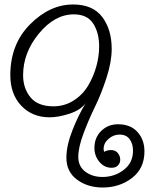

<svg xmlns="http://www.w3.org/2000/svg" viewBox="-20 -512 664 856"><path d="M444 165Q458 157 475 157Q494 157 505 170Q516 183 516 200Q516 215 506 225.5Q496 236 478 236Q445 236 423 209.5Q401 183 401 148Q401 101 431.5 71.5Q462 42 506 42Q562 42 593 76.5Q624 111 624 163Q624 239 568.5 281.5Q513 324 438 324Q371 324 323.5 289Q276 254 276 191Q276 137 303 68.5Q330 0 362 -52Q339 -21 289.5 -5Q240 11 201 11Q124 11 75 -40.5Q26 -92 26 -177Q26 -315 114 -403.5Q202 -492 306 -492Q394 -492 436 -436Q478 -380 478 -294Q478 -236 454.5 -164Q431 -92 403.5 -36Q376 20 352.5 82.5Q329 145 329 187Q329 230 360.5 253.5Q392 277 437 277Q490 277 531.5 245.5Q573 214 573 160Q573 129 558 108.5Q543 88 513 88Q486 88 464 107Q442 126 442 152Q442 157 444 165ZM218 -38Q268 -38 308.5 -64Q349 -90 373 -130.5Q397 -171 409.5 -216Q422 -261 422 -305Q422 -366 395.5 -407Q369 -448 309 -448Q224 -448 153.5 -362.5Q83 -277 83 -177Q83 -118 116 -78Q149 -38 218 -38Z"/></svg>

Font: Bonbon
Style: Regular
Weight: 400
Designer: Ksenia Erulevich
Foundry: Cyreal (www.cyreal.org)
Version: Version 1.001